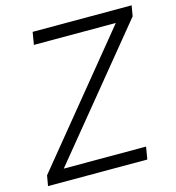

<svg xmlns="http://www.w3.org/2000/svg" viewBox="-108 -821 839 913"><g transform="rotate(-15 311.5 -364.0)"><path d="M16.1 0 24.9 -50.8 528.3 -666H125L135.3 -727.5H622.6L613.8 -675.8L109.9 -61H515.1L504.9 0Z"/></g></svg>

Font: Inter 20pt Light
Style: Italic
Weight: 300
Italic angle: -9.3988°
Version: Version 4.001;git-66647c0bb